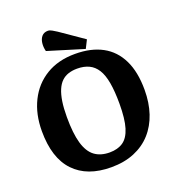

<svg xmlns="http://www.w3.org/2000/svg" viewBox="-152 -965 1011 1104"><g transform="rotate(-20 353.5 -412.5)"><path d="M341.3 18.3Q194.3 18.3 114.9 -65.3Q35.6 -148.8 35.6 -313Q35.6 -416.7 75.1 -496.2Q114.5 -575.8 188.5 -620.8Q262.6 -665.9 366.2 -665.9Q464.4 -665.9 532.5 -628.8Q600.5 -591.8 636.3 -518.3Q672.2 -444.9 672.2 -335.1Q672.2 -256.4 650.6 -191.7Q629 -127 586.8 -80Q544.6 -33 482.7 -7.3Q420.9 18.3 341.3 18.3ZM361.3 -65Q411 -65 443.8 -87.5Q476.5 -109.9 492.9 -163.2Q509.2 -216.5 509.2 -309.4Q509.2 -385.4 499.9 -437.9Q490.6 -490.4 470.8 -521.8Q451 -553.3 420.5 -567.7Q390.1 -582.2 348.5 -582.2Q318.9 -582.2 294.7 -574.2Q270.6 -566.3 252.7 -549Q234.9 -531.8 222.8 -503.4Q210.8 -475.1 204.6 -434.9Q198.4 -394.6 198.4 -340Q198.4 -240 215.9 -179.5Q233.5 -119 269.7 -92Q306 -65 361.3 -65ZM434.8 -671.4 214.9 -738.6Q208.1 -764.7 211.2 -789.1Q214.2 -813.6 227.7 -828.9Q241.3 -844.2 265.1 -844.2Q276.3 -844.2 290.1 -836.3Q304 -828.3 317 -819.9L459.9 -721.3Z"/></g></svg>

Font: Faustina Light
Style: Regular
Weight: 300
Designer: Alfonso Garcia
Foundry: http://www.omnibus-type.com
Version: Version 1.200